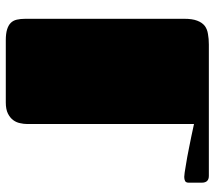

<svg xmlns="http://www.w3.org/2000/svg" viewBox="-59 -682 741 663"><g transform="rotate(90 311.5 -350.5)"><path d="M408.2 -649.9Q452.6 -640.1 490.2 -632.8L522.5 -626.5Q538.1 -623.5 551.8 -621.6Q565.4 -619.1 575.7 -617.7Q585.9 -616.2 590.8 -616.2Q599.1 -616.2 605 -619.1Q610.8 -622.1 610.8 -631.8V-676.8Q610.8 -701.2 587.4 -701.2H133.8Q113.8 -701.2 97.7 -698.2Q81.1 -695.8 69.3 -687Q57.6 -677.7 51.3 -660.6Q44.9 -644 44.9 -616.2V-67.9Q44.9 -50.8 47.9 -38.1Q50.8 -25.4 59.1 -17.1Q67.4 -8.8 82 -4.4Q96.2 0 119.1 0H334Q357.4 0 372.1 -7.3Q386.7 -14.6 395 -25.9Q402.8 -36.6 405.3 -49.3Q408.2 -62 408.2 -73.2Z"/></g></svg>

Font: Fascinate Cyrillic
Style: Regular
Weight: 900
Designer: Denis Ignatov
Foundry: Astigmatic (AOETI)
Version: Version 1.00 November 30, 2018, initial release